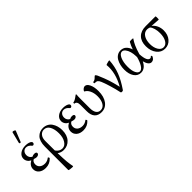

<svg xmlns="http://www.w3.org/2000/svg" viewBox="46 -1586 2751 2751"><g transform="rotate(-45 1421.5 -210.5)"><path d="M194.8 -514.2Q190.9 -503.4 182.6 -501.5Q174.3 -499.5 168.7 -506.1Q163.1 -512.7 166 -522.9L208 -688Q209 -692.4 215.1 -693.6Q221.2 -694.8 228.8 -692.9Q236.3 -690.9 243.4 -688Q250.5 -685.1 254.9 -680.4Q259.3 -675.8 257.8 -671.9ZM185.1 11.2Q120.6 11.2 81.3 -21.2Q42 -53.7 42 -106Q42 -174.8 113.8 -213.9Q83.5 -228.5 66.7 -253.9Q49.8 -279.3 49.8 -309.1Q49.8 -359.9 93 -392.3Q136.2 -424.8 205.1 -424.8Q239.3 -424.8 267.1 -416Q294.9 -407.2 305.2 -394Q311 -388.2 311 -376Q311 -362.8 302.5 -355Q293.9 -347.2 285.2 -347.2Q276.9 -347.2 271 -353Q235.4 -398.9 190.9 -398.9Q157.7 -398.9 137 -375.5Q116.2 -352.1 116.2 -314.9Q116.2 -288.6 129.6 -268.1Q143.1 -247.6 164.1 -238.8Q184.1 -251 208 -251Q250 -251 250 -225.1Q250 -211.4 236.6 -201.2Q223.1 -190.9 201.2 -190.9Q182.6 -190.9 151.9 -202.1Q112.8 -182.1 112.8 -132.8Q112.8 -91.8 142.3 -66.9Q171.9 -42 221.2 -42Q267.6 -42 308.1 -74.2Q311 -76.7 315.9 -71.5Q320.8 -66.4 322.8 -59.8Q324.7 -53.2 321.8 -48.8Q267.6 11.2 185.1 11.2Z M479 268.1Q476.6 272.5 457 272.5Q437.5 272.5 414.1 268.3Q390.6 264.2 390.6 259.8V-213.9Q390.6 -269.5 404.1 -311.3Q417.5 -353 441.4 -377.2Q465.3 -401.4 494.6 -413.1Q523.9 -424.8 559.1 -424.8Q601.1 -424.8 635.3 -407Q669.4 -389.2 690.7 -358.6Q711.9 -328.1 723.4 -289.3Q734.9 -250.5 734.9 -207Q734.9 -105.5 682.1 -47.1Q629.4 11.2 548.8 11.2Q495.6 11.2 453.6 -20Q456.5 95.7 462.4 156.5Q468.3 217.3 479 268.1ZM451.7 -267.1Q451.7 -129.4 452.6 -75.2Q492.7 -18.1 550.8 -18.1Q601.1 -18.1 635 -70.6Q668.9 -123 668.9 -207Q668.9 -291 639.4 -345Q609.9 -398.9 552.7 -398.9Q509.3 -398.9 480.5 -364.5Q451.7 -330.1 451.7 -267.1Z M947.8 11.2Q883.3 11.2 844 -21.2Q804.7 -53.7 804.7 -106Q804.7 -174.8 876.5 -213.9Q846.2 -228.5 829.3 -253.9Q812.5 -279.3 812.5 -309.1Q812.5 -359.9 855.7 -392.3Q898.9 -424.8 967.8 -424.8Q1002 -424.8 1029.8 -416Q1057.6 -407.2 1067.9 -394Q1073.7 -388.2 1073.7 -376Q1073.7 -362.8 1065.2 -355Q1056.6 -347.2 1047.9 -347.2Q1039.6 -347.2 1033.7 -353Q998 -398.9 953.6 -398.9Q920.4 -398.9 899.7 -375.5Q878.9 -352.1 878.9 -314.9Q878.9 -288.6 892.3 -268.1Q905.8 -247.6 926.8 -238.8Q946.8 -251 970.7 -251Q1012.7 -251 1012.7 -225.1Q1012.7 -211.4 999.3 -201.2Q985.8 -190.9 963.9 -190.9Q945.3 -190.9 914.6 -202.1Q875.5 -182.1 875.5 -132.8Q875.5 -91.8 905 -66.9Q934.6 -42 983.9 -42Q1030.3 -42 1070.8 -74.2Q1073.7 -76.7 1078.6 -71.5Q1083.5 -66.4 1085.4 -59.8Q1087.4 -53.2 1084.5 -48.8Q1030.3 11.2 947.8 11.2Z M1315.4 11.2Q1245.6 11.2 1209.5 -30Q1173.3 -71.3 1173.3 -150.9V-280.8Q1173.3 -314.9 1161.1 -333Q1148.9 -351.1 1128.4 -351.1Q1122.1 -351.1 1122.1 -363Q1122.1 -375 1128.4 -375Q1155.8 -375 1212.4 -418Q1229.5 -431.2 1234.4 -431.2Q1238.8 -431.2 1238.8 -417Q1235.4 -390.1 1235.4 -345.2V-149.9Q1235.4 -86.4 1258.8 -52.2Q1282.2 -18.1 1325.7 -18.1Q1376 -18.1 1405.8 -65.4Q1435.5 -112.8 1435.5 -191.9Q1435.5 -256.3 1411.6 -306.6Q1387.7 -356.9 1348.6 -374Q1348.6 -390.1 1367.7 -407.5Q1386.7 -424.8 1408.7 -424.8Q1446.3 -424.8 1471.9 -371.1Q1497.6 -317.4 1497.6 -234.9Q1497.6 -122.6 1447.8 -55.7Q1397.9 11.2 1315.4 11.2Z M1728 11.2Q1711.4 11.2 1708 0Q1690.9 -81.5 1664.3 -168.9Q1637.7 -256.3 1619.1 -298.8Q1604 -333.5 1588.6 -344.2Q1573.2 -355 1537.1 -355Q1531.2 -355 1531.2 -367.9Q1531.2 -380.9 1537.1 -380.9Q1568.8 -380.9 1602.1 -418.9Q1615.7 -431.2 1619.1 -431.2Q1622.6 -431.2 1632.1 -419.7Q1641.6 -408.2 1647.5 -393.1Q1689 -296.9 1710.2 -231.9Q1731.4 -167 1755.4 -63Q1859.9 -247.1 1842.3 -416Q1842.3 -419.9 1862.1 -426.5Q1881.8 -433.1 1898.7 -436Q1915.5 -439 1918.5 -436Q1911.1 -317.4 1873 -217.3Q1835 -117.2 1755.4 -1Q1749 11.2 1728 11.2Z M2116.2 11.2Q2050.8 11.2 2012.5 -44.7Q1974.1 -100.6 1974.1 -190.9Q1974.1 -236.3 1984.1 -277.6Q1994.1 -318.8 2012.9 -352.1Q2031.7 -385.3 2062.3 -405Q2092.8 -424.8 2131.3 -424.8Q2183.1 -424.8 2216.3 -393.1Q2249.5 -361.3 2266.1 -310.1Q2284.7 -366.2 2313 -416Q2317.9 -423.3 2356 -422.4Q2384.8 -421.4 2382.3 -416Q2353.5 -376 2331.1 -326.7Q2308.6 -277.3 2284.2 -193.8Q2288.6 -115.2 2306.2 -78.6Q2323.7 -42 2350.1 -42Q2369.6 -42 2379.9 -59.1Q2381.8 -62 2386.5 -59.1Q2391.1 -56.2 2394.3 -51Q2397.5 -45.9 2396 -43Q2374.5 11.2 2327.1 11.2Q2300.3 11.2 2279.8 -14.4Q2259.3 -40 2247.1 -87.9Q2198.7 11.2 2116.2 11.2ZM2038.1 -186Q2038.1 -104.5 2060.8 -59.3Q2083.5 -14.2 2116.2 -14.2Q2150.9 -14.2 2181.2 -62.3Q2211.4 -110.4 2231.9 -188Q2231.9 -191.4 2231.4 -199Q2231 -206.5 2231 -210Q2230 -257.8 2217.8 -300.5Q2205.6 -343.3 2183.3 -371.1Q2161.1 -398.9 2134.3 -398.9Q2093.8 -398.9 2065.9 -338.1Q2038.1 -277.3 2038.1 -186Z M2602.1 11.2Q2526.9 11.2 2478.3 -51.5Q2429.7 -114.3 2429.7 -210Q2429.7 -308.1 2482.9 -361.6Q2536.1 -415 2632.8 -415H2829.1Q2833 -415 2834.5 -398.2Q2835.9 -381.3 2834.5 -364.5Q2833 -347.7 2829.1 -348.1Q2746.1 -355.5 2694.8 -357.9Q2731.9 -329.1 2752.4 -285.2Q2772.9 -241.2 2772.9 -188Q2772.9 -101.1 2724.6 -44.9Q2676.3 11.2 2602.1 11.2ZM2601.1 -18.1Q2648.4 -18.1 2678.2 -68.1Q2708 -118.2 2708 -199.2Q2708 -249.5 2695.6 -293.2Q2683.1 -336.9 2662.1 -357.9Q2636.2 -368.2 2613.8 -368.2Q2558.6 -368.2 2526.1 -319.1Q2493.7 -270 2493.7 -191.9Q2493.7 -117.2 2524.2 -67.6Q2554.7 -18.1 2601.1 -18.1Z"/></g></svg>

Font: Junicode SmCond Light
Style: Regular
Weight: 300
Width: 4
Designer: Peter S. Baker
Version: Version 2.206